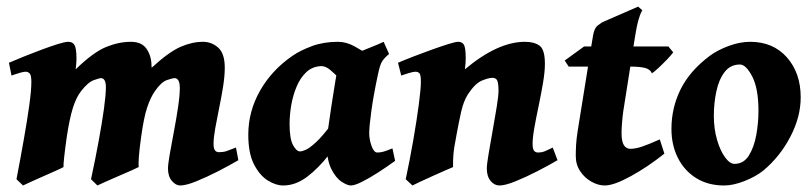

<svg xmlns="http://www.w3.org/2000/svg" viewBox="-20 -548 2477 586"><path d="M707.5 -59.1Q680.2 -43 645.3 -25.1Q610.4 -7.3 579.1 5.4Q547.9 18.1 529.8 18.1Q516.6 18.1 504.6 4.2Q492.7 -9.8 492.7 -33.7Q492.7 -45.9 498 -76.9Q503.4 -107.9 510.7 -146.2Q518.1 -184.6 523.4 -220.7Q528.8 -256.8 528.8 -279.3Q528.8 -309.6 512.2 -309.6Q507.3 -309.6 489.7 -303.7Q472.2 -297.9 452.6 -269.5Q439 -250 429 -219.5Q418.9 -189 411.1 -132.3Q405.3 -91.8 403.8 -69.1Q402.3 -46.4 403.3 -38.1Q397 -34.7 379.2 -26.9Q361.3 -19 339.8 -9.8Q318.4 -0.5 300.8 7.3Q283.2 15.1 277.3 18.1L257.8 -1Q271 -62 281.2 -117.9Q291.5 -173.8 297.4 -216.8Q303.2 -259.8 303.2 -281.7Q303.2 -309.6 287.6 -309.6Q284.2 -309.6 266.6 -303.5Q249 -297.4 227.5 -270Q212.4 -250.5 202.4 -218.5Q192.4 -186.5 184.1 -132.3Q172.9 -52.7 173.8 -38.1Q168 -34.7 150.4 -26.9Q132.8 -19 111.8 -9.8Q90.8 -0.5 73.5 7.3Q56.2 15.1 50.3 18.1L30.3 -1Q42.5 -64.5 52.7 -122.6Q63 -180.7 69.3 -226.3Q75.7 -272 75.7 -297.9Q75.7 -318.4 70.6 -323.7Q65.4 -329.1 58.1 -329.1Q52.7 -329.1 42.2 -326.2Q31.7 -323.2 23.4 -320.3Q15.1 -317.4 15.1 -317.4L7.3 -356.4Q26.4 -364.7 53 -375.5Q79.6 -386.2 107.2 -396.5Q134.8 -406.7 156.7 -413.6Q178.7 -420.4 188.5 -420.4Q201.7 -420.4 207.5 -410.4Q213.4 -400.4 213.4 -368.7Q213.4 -355 210.9 -336.4Q264.2 -388.2 303.2 -404.3Q342.3 -420.4 379.4 -420.4Q413.1 -420.4 427.7 -398.4Q442.4 -376.5 442.4 -346.7Q442.4 -347.2 442.6 -345.5Q442.9 -343.8 442.9 -341.3Q495.1 -389.2 530.5 -404.8Q565.9 -420.4 599.6 -420.4Q626 -420.4 646 -402.6Q666 -384.8 666 -341.3Q666 -315.9 660.9 -283.7Q655.8 -251.5 648.9 -218.5Q642.1 -185.5 637 -156.7Q631.8 -127.9 631.8 -109.4Q631.8 -94.2 636.2 -88.9Q640.6 -83.5 648.4 -83.5Q661.6 -83.5 671.6 -86.9Q681.6 -90.3 700.2 -97.7Z M1186 -57.1Q1161.1 -39.1 1134.3 -21.7Q1107.4 -4.4 1085 6.8Q1062.5 18.1 1050.8 18.1Q1040 18.1 1022.5 6.6Q1004.9 -4.9 991 -32.7Q977.1 -60.5 977.1 -109.4Q977.1 -122.6 981.4 -155.3Q985.8 -188 991.9 -227.3Q998 -266.6 1003.4 -299.6Q1008.8 -332.5 1011.2 -345.7Q1013.7 -356 1029.5 -366.2Q1045.4 -376.5 1068.1 -386Q1090.8 -395.5 1113.3 -404.3Q1135.7 -413.1 1150.9 -420.4L1167.5 -383.3Q1152.8 -371.1 1146.2 -360.6Q1139.6 -350.1 1133.3 -319.8Q1119.6 -255.4 1113.3 -208.5Q1106.9 -161.6 1106.9 -141.6Q1106.9 -122.6 1114 -102.5Q1121.1 -82.5 1131.8 -82.5Q1141.1 -82.5 1150.6 -85.2Q1160.2 -87.9 1177.7 -95.2ZM1140.1 -361.8Q1130.9 -355.5 1119.6 -339.6Q1108.4 -323.7 1097.4 -306.6Q1086.4 -289.6 1076.9 -277.1Q1067.4 -264.6 1061.5 -264.6Q1055.7 -264.6 1043.9 -277.1Q1032.2 -289.6 1017.6 -305.9Q1002.9 -322.3 988 -334.5Q973.1 -346.7 960.4 -346.2Q933.6 -345.2 915 -327.9Q896.5 -310.5 885.3 -283.7Q874 -256.8 868.9 -226.8Q863.8 -196.8 863.8 -169.9Q863.8 -124.5 874.3 -105.2Q884.8 -85.9 895.5 -85.9Q902.8 -85.9 914.3 -91.3Q925.8 -96.7 944.6 -114Q963.4 -131.3 990.7 -167.5L984.4 -76.2Q952.6 -35.2 917.5 -8.5Q882.3 18.1 844.2 18.1Q821.8 18.1 797.1 2.7Q772.5 -12.7 755.1 -46.6Q737.8 -80.6 737.8 -136.7Q737.8 -208 773.7 -271.2Q809.6 -334.5 873 -377.9Q897.5 -394.5 932.6 -407.5Q967.8 -420.4 1011.7 -420.4Q1037.1 -420.4 1062.7 -406.2Q1088.4 -392.1 1109.1 -377.7Q1129.9 -363.3 1140.1 -361.8Z M1681.6 -59.1Q1654.3 -43 1619.4 -25.1Q1584.5 -7.3 1553.2 5.4Q1522 18.1 1504.4 18.1Q1488.8 18.1 1477.3 4.2Q1465.8 -9.8 1465.8 -33.7Q1465.8 -45.9 1471.2 -78.1Q1476.6 -110.4 1483.6 -149.4Q1490.7 -188.5 1496.1 -222.2Q1501.5 -255.9 1501.5 -271Q1501.5 -293 1497.8 -301.8Q1494.1 -310.5 1482.9 -310.5Q1471.2 -310.5 1450.7 -302Q1430.2 -293.5 1408.2 -260.3Q1395 -239.3 1387.9 -208.7Q1380.9 -178.2 1373 -134.8Q1365.2 -94.7 1363.8 -75.7Q1362.3 -56.6 1362.8 -38.1Q1356.4 -35.6 1338.9 -27.8Q1321.3 -20 1300 -10.5Q1278.8 -1 1261.5 7.1Q1244.1 15.1 1238.8 18.1L1218.3 -1Q1231 -60.5 1241.5 -121.1Q1252 -181.6 1258.3 -229.7Q1264.6 -277.8 1264.6 -298.8Q1264.6 -319.3 1260.3 -324.2Q1255.9 -329.1 1247.6 -329.1Q1241.2 -329.1 1226.1 -324.5Q1210.9 -319.8 1204.6 -317.4L1194.8 -356.4Q1213.9 -364.7 1241.7 -375.5Q1269.5 -386.2 1298.1 -396.5Q1326.7 -406.7 1348.6 -413.6Q1370.6 -420.4 1378.4 -420.4Q1391.1 -420.4 1396.2 -410.9Q1401.4 -401.4 1401.4 -369.6Q1401.4 -355.5 1398.9 -336.4Q1499 -420.4 1582 -420.4Q1610.8 -420.4 1627 -408.4Q1643.1 -396.5 1643.1 -353Q1643.1 -329.6 1637.5 -295.9Q1631.8 -262.2 1624.3 -226.3Q1616.7 -190.4 1611.1 -159.2Q1605.5 -127.9 1605.5 -109.4Q1605.5 -94.2 1609.6 -88.4Q1613.8 -82.5 1622.6 -82.5Q1632.8 -82.5 1641.6 -85.9Q1650.4 -89.4 1667 -97.7Z M2034.7 -388.2Q2028.8 -379.9 2015.4 -366Q2002 -352.1 1988.8 -339.8Q1975.6 -327.6 1969.7 -324.2Q1964.4 -336.9 1948 -340.8Q1931.6 -344.7 1905.8 -344.7H1715.8L1703.6 -363.3L1762.7 -406.2H2020ZM2007.8 -79.1Q1955.6 -37.6 1904.5 -9.8Q1853.5 18.1 1825.7 18.1Q1805.7 18.1 1785.2 6.6Q1764.6 -4.9 1751 -25.1Q1737.3 -45.4 1737.3 -71.8Q1737.3 -88.9 1738.3 -106.4Q1739.3 -124 1743.2 -148.9L1787.1 -421.9Q1790.5 -446.8 1794.7 -456.5Q1798.8 -466.3 1804.4 -470.2Q1810.1 -474.1 1817.9 -480L1927.7 -527.8L1940.4 -516.6Q1940.4 -516.6 1937.3 -511Q1934.1 -505.4 1928.7 -487.3Q1923.3 -469.2 1917.5 -432.1L1882.3 -208.5Q1879.9 -191.4 1878.4 -171.9Q1877 -152.3 1877 -142.6Q1877 -115.7 1884.3 -104.7Q1891.6 -93.8 1903.8 -93.8Q1919.4 -93.8 1939.7 -100.6Q1960 -107.4 1993.7 -122.6Z M2423.8 -251Q2423.8 -190.9 2392.1 -130.4Q2360.4 -69.8 2310.1 -27.8Q2286.6 -8.8 2252.2 4.6Q2217.8 18.1 2190.4 18.1Q2140.6 18.1 2104.5 -4.6Q2068.4 -27.3 2048.8 -66.4Q2029.3 -105.5 2029.3 -154.3Q2029.3 -218.8 2057.1 -275.1Q2085 -331.5 2145.5 -377Q2169.4 -395 2203.9 -407.7Q2238.3 -420.4 2269.5 -420.4Q2339.8 -420.4 2381.8 -372.8Q2423.8 -325.2 2423.8 -251ZM2294.9 -209.5Q2294.9 -277.8 2275.9 -314.5Q2256.8 -351.1 2238.3 -351.1Q2209 -351.1 2191.4 -327.9Q2173.8 -304.7 2166.3 -268.8Q2158.7 -232.9 2158.7 -194.3Q2158.7 -154.8 2168.5 -121.3Q2178.2 -87.9 2192.9 -67.9Q2207.5 -47.9 2221.7 -47.9Q2249.5 -47.9 2265.4 -73Q2281.2 -98.1 2288.1 -135.5Q2294.9 -172.9 2294.9 -209.5Z"/></svg>

Font: Dai Banna SIL
Style: Bold Italic
Weight: 700
Italic angle: -11°
Designer: Victor Gaultney
Foundry: SIL International
Version: Version 4.000